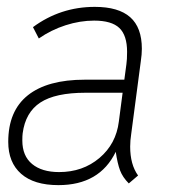

<svg xmlns="http://www.w3.org/2000/svg" viewBox="-20 -530 531 559"><path d="M317 -88Q270 9 150 9Q79 9 41.5 -24Q4 -57 4 -117Q4 -207 61 -252.5Q118 -298 227 -298H342L348 -343Q350 -356 350 -379Q350 -427 327.5 -448.5Q305 -470 254 -470Q213 -470 171 -456.5Q129 -443 93 -418L76 -451Q156 -510 256 -510Q325 -510 359 -480Q393 -450 393 -388Q393 -372 390 -352L362 -140Q359 -121 359 -103Q359 -51 382 -19L355 4Q337 -14 329.5 -34Q322 -54 317 -88ZM326 -176 337 -260H229Q141 -260 97.5 -231.5Q54 -203 46 -142Q45 -135 45 -121Q45 -76 73.5 -52.5Q102 -29 152 -29Q221 -29 269.5 -70Q318 -111 326 -176Z"/></svg>

Font: Bellota Text Light
Style: Italic
Weight: 300
Italic angle: -7.5°
Designer: Kemie Guaida
Foundry: Kemie Guaida
Version: Version 4.001